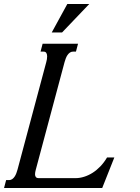

<svg xmlns="http://www.w3.org/2000/svg" viewBox="-87 -933 694 953"><path d="M290 -676.8H275.4Q266.6 -676.8 259.8 -671.9Q252.9 -667 247.8 -659.4Q242.7 -651.9 239.3 -642.6Q235.8 -633.3 233.4 -624.5L90.8 -91.3Q86.9 -77.1 86.9 -67.9Q86.9 -59.1 91.1 -54Q95.2 -48.8 106.4 -48.8H288.1Q309.1 -48.8 330.8 -55.7Q352.5 -62.5 372.8 -75.4Q393.1 -88.4 411.4 -107.4Q429.7 -126.5 444.3 -151.4H480.5L420.4 0H-66.9L-56.6 -39.1H-42Q-33.2 -39.1 -26.4 -43.9Q-19.5 -48.8 -14.4 -56.4Q-9.3 -64 -5.9 -73.2Q-2.4 -82.5 0 -91.3L142.6 -624.5Q144.5 -631.3 145.8 -638.9Q147 -646.5 147 -653.3Q147 -663.1 143.1 -669.9Q139.2 -676.8 128.9 -676.8H114.3L124.5 -715.8H300.3ZM247.1 -913.1H356L221.2 -772H169.9Z"/></svg>

Font: Arian AMU Serif
Style: Italic
Weight: 400
Italic angle: -15°
Designer: Ruben Hakobyan (Tarumian)
Foundry: Ruben Hakobyan (Tarumian)
Version: Version 1.002